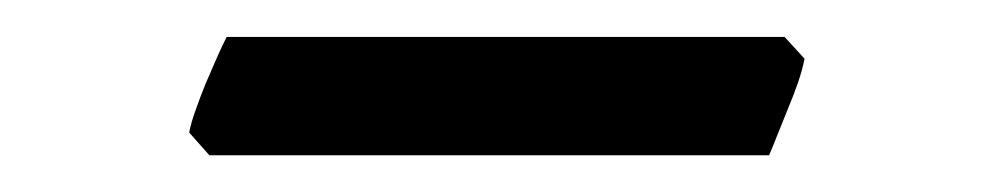

<svg xmlns="http://www.w3.org/2000/svg" viewBox="-20 -657 533 103"><path d="M411.6 -625.5Q410.6 -620.1 408.2 -613Q405.8 -606 402.8 -598.9Q399.9 -591.8 397.2 -585Q394.5 -578.1 392.6 -573.7H92.3L81.5 -585.9Q82.5 -591.3 85 -598.1Q87.4 -605 90.3 -612.1Q93.3 -619.1 96.2 -625.7Q99.1 -632.3 101.6 -637.2H400.9Z"/></svg>

Font: Gentium Plus APac
Style: Regular
Weight: 400
Designer: J. Victor Gaultney, Annie Olsen, Iska Routamaa, Becca Hirsbrunner
Foundry: SIL International
Version: Version 5.000